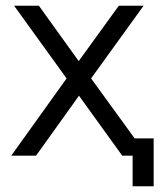

<svg xmlns="http://www.w3.org/2000/svg" viewBox="-20 -540 572 666"><path d="M29 -520 211 -268 19 0H105L254 -208L404 0H440V106H513V-60H447L296 -268L478 -520H392L253 -328L115 -520Z"/></svg>

Font: Non Bureau Light
Style: Regular
Weight: 300
Designer: Jona Saucedo
Foundry: Non Foundry
Version: Version 1.000;FEAKit 1.0